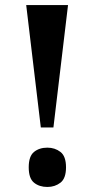

<svg xmlns="http://www.w3.org/2000/svg" viewBox="-20 -734 374 762"><path d="M142 -228H192L250 -714H84ZM168 8Q198 8 220 -9Q242 -26 242 -70Q242 -114 220 -131Q198 -148 168 -148Q136 -148 115 -131Q94 -114 94 -70Q94 -26 115 -9Q136 8 168 8Z"/></svg>

Font: Noto Serif ExtraCondensed Extra
Style: Regular
Weight: 800
Width: 3
Designer: Monotype Design Team
Foundry: Monotype Imaging Inc.
Version: Version 1.002